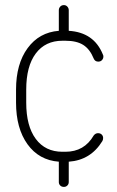

<svg xmlns="http://www.w3.org/2000/svg" viewBox="-20 -631 460 754"><path d="M384 -417Q386 -414 386 -409Q386 -401 380.5 -395Q375 -389 366 -389Q353 -389 348 -401Q333 -438 307 -454.5Q281 -471 237 -471H225Q158 -471 120.5 -421Q83 -371 83 -279V-228Q83 -136 120.5 -85.5Q158 -35 225 -35H237Q311 -35 348 -99Q355 -108 365 -108Q374 -108 379.5 -102.5Q385 -97 385 -89Q385 -82 382 -77Q336 -2 250 4V84Q250 92 244.5 97.5Q239 103 231 103Q222 103 216.5 97.5Q211 92 211 84V4Q133 -2 88 -64.5Q43 -127 43 -228V-279Q43 -380 88.5 -442Q134 -504 211 -510V-591Q211 -599 216.5 -605Q222 -611 231 -611Q239 -611 244.5 -605Q250 -599 250 -591V-510Q349 -504 384 -417Z"/></svg>

Font: Libertine Sup Light
Style: Regular
Weight: 300
Designer: Bastien Sozeau
Foundry: NBR — Bastien Sozeau
Version: Version 2.003; ttfautohint (v1.8.4.7-5d5b);gftools[0.9.33]